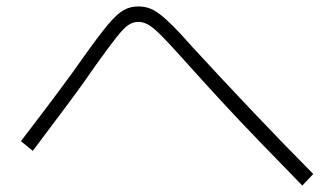

<svg xmlns="http://www.w3.org/2000/svg" viewBox="-20 -643 1040 597"><path d="M920 -66Q851 -137 788.5 -201.5Q726 -266 667 -330Q608 -394 548 -461Q505 -509 480.5 -533.5Q456 -558 440.5 -566.5Q425 -575 410 -575Q394 -575 379.5 -565.5Q365 -556 342.5 -527.5Q320 -499 279 -442Q242 -388 194.5 -324Q147 -260 82 -174L45 -204Q111 -290 159.5 -355Q208 -420 245 -473Q290 -536 317 -568Q344 -600 364.5 -611.5Q385 -623 410 -623Q427 -623 442.5 -618Q458 -613 476 -599.5Q494 -586 519 -561Q544 -536 579 -496Q674 -393 764 -298Q854 -203 954 -102Z"/></svg>

Font: M PLUS 1 Code Light
Style: Regular
Weight: 300
Designer: Coji Morishita
Foundry: UNDERFOREST DESIGN
Version: Version 1.002